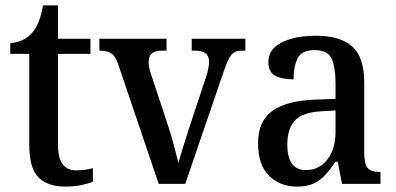

<svg xmlns="http://www.w3.org/2000/svg" viewBox="-20 -679 1461 709"><path d="M223 10Q155 10 121.5 -24.5Q88 -59 88 -146V-480H18V-520Q67 -523 97 -556Q112 -573 122 -597Q132 -621 139 -659H194V-536H314V-480H194V-147Q194 -96 211 -73Q228 -50 260 -50Q278 -50 293 -52Q308 -54 323 -58V-8Q310 -2 282.5 4Q255 10 223 10Z M417 -440Q407 -471 391.5 -481.5Q376 -492 347 -492V-536H595V-492H577Q529 -492 529 -451Q529 -440 531 -429.5Q533 -419 537 -407L599 -220Q611 -184 622 -143Q633 -102 639 -77Q644 -98 655.5 -134Q667 -170 678 -205L741 -395Q752 -429 752 -452Q752 -492 700 -492H688V-536H886V-492H872Q847 -492 834.5 -477Q822 -462 806 -415L664 0H566Z M1076 10Q1015 10 974 -29.5Q933 -69 933 -151Q933 -231 985 -269Q1037 -307 1142 -311L1219 -314V-373Q1219 -427 1205.5 -460.5Q1192 -494 1141 -494Q1094 -494 1079 -463.5Q1064 -433 1064 -386Q1018 -386 994.5 -400.5Q971 -415 971 -449Q971 -483 994.5 -504.5Q1018 -526 1057.5 -536.5Q1097 -547 1147 -547Q1235 -547 1280 -508Q1325 -469 1325 -374V-116Q1325 -74 1337.5 -59Q1350 -44 1382 -44H1385V0H1243L1227 -82H1219Q1200 -54 1181.5 -33.5Q1163 -13 1138.5 -1.5Q1114 10 1076 10ZM1109 -51Q1159 -51 1189 -90Q1219 -129 1219 -191V-271L1166 -268Q1096 -264 1068.5 -233.5Q1041 -203 1041 -146Q1041 -51 1109 -51Z"/></svg>

Font: Noto Serif Bengali SemiCondensed Medium
Style: Regular
Weight: 500
Width: 4
Designer: Juan Bruce, Universal Thirst, Indian Type Foundry and the Monotype Design Team.
Foundry: Monotype Imaging Inc.
Version: Version 2.003; ttfautohint (v1.8.4.7-5d5b)